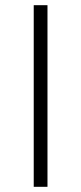

<svg xmlns="http://www.w3.org/2000/svg" viewBox="-20 -720 313 740"><path d="M163 0H110V-700H163Z"/></svg>

Font: Tilda Sans Light
Style: Regular
Weight: 300
Designer: ParaType Ltd
Foundry: ParaType Ltd
Version: Version 1.009